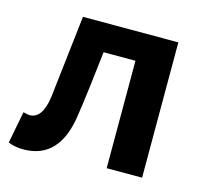

<svg xmlns="http://www.w3.org/2000/svg" viewBox="-88 -657 813 767"><g transform="rotate(15 318.5 -273.5)"><path d="M70.3 13.7Q35.2 13.7 7.8 2L33.2 -129.9Q52.7 -125 59.6 -125Q112.3 -125 125 -218.8Q139.6 -343.8 164.1 -559.6H558.6V0H412.1V-444.3H280.3Q262.7 -284.2 247.1 -178.7Q221.7 13.7 70.3 13.7Z"/></g></svg>

Font: Gen Shin Gothic Bold
Style: Bold
Weight: 700
Designer: [Source Han Sans]
Ryoko NISHIZUKA  (kana & ideographs); Paul D. Hunt (Latin, Greek & Cyrillic); Wenlong ZHANG  (bopomofo
Version: Version 1.002.20150607